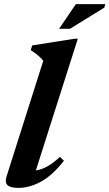

<svg xmlns="http://www.w3.org/2000/svg" viewBox="-20 -901 532 934"><path d="M190.5 -605.5Q167.5 -633.5 129.5 -657L136.5 -680L342 -712.5H358.5L154.5 -72Q209.5 -79 271.5 -138L291 -119Q233.5 -46 178 -16.5Q122.5 13 69.5 13Q30.5 13 16.5 -0.2Q2.5 -13.5 12 -43ZM267.5 -761 349 -881H492L487.5 -864L320.5 -761Z"/></svg>

Font: Newsreader 16pt
Style: Bold Italic
Weight: 700
Italic angle: -17°
Designer: Hugues Gentile
Foundry: Production Type
Version: Version 1.003; ttfautohint (v1.8.3)